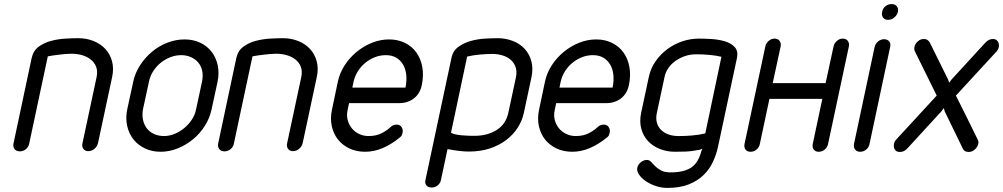

<svg xmlns="http://www.w3.org/2000/svg" viewBox="-20 -743 4911 940"><path d="M123 -40Q120 -24 107 -13Q94 -2 77 -2Q60 -2 51.5 -13Q43 -24 46 -40L135 -459Q143 -495 169.5 -514.5Q196 -534 230.5 -543Q265 -552 301 -554Q337 -556 363 -556Q404 -556 438.5 -542Q473 -528 496 -503Q519 -478 528.5 -443Q538 -408 529 -366L460 -43Q456 -26 442.5 -14.5Q429 -3 412 -3Q396 -3 388 -14.5Q380 -26 384 -43L453 -366Q459 -395 450.5 -416.5Q442 -438 424 -452Q406 -466 381.5 -473Q357 -480 330 -480Q316 -480 299.5 -478.5Q283 -477 266.5 -475Q250 -473 236.5 -471Q223 -469 214 -467Z M632 -342Q641 -385 665.5 -423Q690 -461 724 -489.5Q758 -518 799.5 -534Q841 -550 883 -550Q926 -550 960 -534Q994 -518 1016 -489.5Q1038 -461 1046 -423Q1054 -385 1045 -342L1016 -208Q1007 -165 983 -127Q959 -89 925 -61Q891 -33 850 -16.5Q809 0 766 0Q724 0 689.5 -16.5Q655 -33 633 -61Q611 -89 602.5 -127Q594 -165 603 -208ZM680 -208Q675 -181 680 -157Q685 -133 698.5 -115Q712 -97 734 -87Q756 -77 783 -77Q808 -77 833.5 -87Q859 -97 881 -115Q903 -133 919 -157Q935 -181 940 -208L969 -343Q975 -372 970 -396Q965 -420 950.5 -437Q936 -454 914.5 -463.5Q893 -473 867 -473Q841 -473 815.5 -463.5Q790 -454 768.5 -437Q747 -420 731 -396Q715 -372 709 -342Z M1125 -40Q1122 -24 1109 -13Q1096 -2 1079 -2Q1062 -2 1053.5 -13Q1045 -24 1048 -40L1137 -459Q1145 -495 1171.5 -514.5Q1198 -534 1232.5 -543Q1267 -552 1303 -554Q1339 -556 1365 -556Q1406 -556 1440.5 -542Q1475 -528 1498 -503Q1521 -478 1530.5 -443Q1540 -408 1531 -366L1462 -43Q1458 -26 1444.5 -14.5Q1431 -3 1414 -3Q1398 -3 1390 -14.5Q1382 -26 1386 -43L1455 -366Q1461 -395 1452.5 -416.5Q1444 -438 1426 -452Q1408 -466 1383.5 -473Q1359 -480 1332 -480Q1318 -480 1301.5 -478.5Q1285 -477 1268.5 -475Q1252 -473 1238.5 -471Q1225 -469 1216 -467Z M1705 -314H1965Q1972 -347 1969 -376Q1966 -405 1953.5 -426.5Q1941 -448 1920 -460.5Q1899 -473 1869 -473Q1841 -473 1815.5 -463Q1790 -453 1768.5 -435.5Q1747 -418 1732 -394Q1717 -370 1711 -343ZM1891 -120Q1904 -133 1922 -133Q1938 -133 1946 -121Q1954 -109 1951 -94Q1950 -89 1948 -83Q1946 -77 1940 -72Q1853 0 1768 0Q1725 0 1691 -16Q1657 -32 1635 -59.5Q1613 -87 1604.5 -124.5Q1596 -162 1605 -205L1634 -343Q1643 -386 1667.5 -423.5Q1692 -461 1726 -489Q1760 -517 1801 -533.5Q1842 -550 1885 -550Q1928 -550 1962.5 -533Q1997 -516 2018.5 -486Q2040 -456 2047.5 -415Q2055 -374 2045 -326Q2036 -284 2006 -261Q1976 -238 1933 -238H1689L1682 -205Q1676 -179 1682 -156Q1688 -133 1702 -115.5Q1716 -98 1737.5 -87.5Q1759 -77 1785 -77Q1823 -77 1850 -91.5Q1877 -106 1891 -120Z M2506 -365Q2512 -394 2504 -415.5Q2496 -437 2479.5 -451Q2463 -465 2439.5 -472Q2416 -479 2391 -479Q2365 -479 2330.5 -476Q2296 -473 2267 -466L2188 -93Q2196 -88 2210.5 -85Q2225 -82 2241 -80.5Q2257 -79 2273.5 -78.5Q2290 -78 2303 -78Q2366 -78 2411.5 -106.5Q2457 -135 2469 -192ZM2545 -192Q2537 -153 2515 -118.5Q2493 -84 2459 -58Q2425 -32 2379 -16.5Q2333 -1 2275 -1Q2235 -1 2171 -13L2139 137Q2136 154 2123 164.5Q2110 175 2094 175Q2077 175 2068 165Q2059 155 2063 138L2190 -458Q2197 -494 2224 -513.5Q2251 -533 2285 -542.5Q2319 -552 2355 -554Q2391 -556 2417 -556Q2457 -556 2492 -542Q2527 -528 2549.5 -503Q2572 -478 2581.5 -443Q2591 -408 2582 -365Z M2719 -314H2979Q2986 -347 2983 -376Q2980 -405 2967.5 -426.5Q2955 -448 2934 -460.5Q2913 -473 2883 -473Q2855 -473 2829.5 -463Q2804 -453 2782.5 -435.5Q2761 -418 2746 -394Q2731 -370 2725 -343ZM2905 -120Q2918 -133 2936 -133Q2952 -133 2960 -121Q2968 -109 2965 -94Q2964 -89 2962 -83Q2960 -77 2954 -72Q2867 0 2782 0Q2739 0 2705 -16Q2671 -32 2649 -59.5Q2627 -87 2618.5 -124.5Q2610 -162 2619 -205L2648 -343Q2657 -386 2681.5 -423.5Q2706 -461 2740 -489Q2774 -517 2815 -533.5Q2856 -550 2899 -550Q2942 -550 2976.5 -533Q3011 -516 3032.5 -486Q3054 -456 3061.5 -415Q3069 -374 3059 -326Q3050 -284 3020 -261Q2990 -238 2947 -238H2703L2696 -205Q2690 -179 2696 -156Q2702 -133 2716 -115.5Q2730 -98 2751.5 -87.5Q2773 -77 2799 -77Q2837 -77 2864 -91.5Q2891 -106 2905 -120Z M3512 -465Q3487 -471 3455.5 -474Q3424 -477 3398 -477H3386Q3360 -477 3335.5 -469Q3311 -461 3289.5 -446.5Q3268 -432 3253 -411Q3238 -390 3233 -364L3196 -191Q3190 -164 3196 -142.5Q3202 -121 3217 -106.5Q3232 -92 3253.5 -84.5Q3275 -77 3301 -77H3311Q3338 -77 3371.5 -80Q3405 -83 3433 -90ZM3496 -28Q3488 11 3471 48Q3454 85 3425 113.5Q3396 142 3352.5 159.5Q3309 177 3247 177Q3218 177 3190 167.5Q3162 158 3141 143.5Q3120 129 3108.5 111.5Q3097 94 3100 79Q3103 63 3117 51.5Q3131 40 3147 40Q3159 40 3167.5 49.5Q3176 59 3187.5 70.5Q3199 82 3216.5 91.5Q3234 101 3263 101Q3298 101 3323.5 94.5Q3349 88 3366.5 75.5Q3384 63 3395.5 43Q3407 23 3414 -4L3419 -15Q3416 -14 3412.5 -12.5Q3409 -11 3407 -10Q3366 -2 3336.5 -1Q3307 0 3285 0Q3244 0 3209.5 -14Q3175 -28 3152 -53Q3129 -78 3119.5 -113Q3110 -148 3119 -191L3156 -364Q3165 -408 3189.5 -443Q3214 -478 3248 -503Q3282 -528 3321.5 -541Q3361 -554 3402 -554Q3427 -554 3462 -552Q3497 -550 3528 -541Q3559 -532 3577 -512.5Q3595 -493 3588 -459Z M3727 -516Q3730 -531 3743 -542.5Q3756 -554 3772 -554Q3789 -554 3797 -542.5Q3805 -531 3802 -516L3763 -336H4022L4061 -516Q4064 -531 4077 -542.5Q4090 -554 4106 -554Q4123 -554 4131 -542.5Q4139 -531 4136 -516L4034 -38Q4031 -22 4018 -11Q4005 0 3988 0Q3972 0 3964 -11Q3956 -22 3959 -38L4006 -259H3747L3700 -38Q3697 -22 3684 -11Q3671 0 3654 0Q3638 0 3630 -11Q3622 -22 3625 -38Z M4299 -685Q4302 -702 4315 -712.5Q4328 -723 4345 -723Q4362 -723 4370.5 -712.5Q4379 -702 4376 -685Q4372 -669 4358.5 -657.5Q4345 -646 4328 -646Q4311 -646 4303 -657.5Q4295 -669 4299 -685ZM4262 -513Q4266 -529 4279 -540Q4292 -551 4308 -551Q4325 -551 4333.5 -540Q4342 -529 4338 -513L4237 -38Q4234 -22 4221 -11Q4208 0 4191 0Q4175 0 4166.5 -11Q4158 -22 4161 -38Z M4459 -492Q4455 -500 4456.5 -510.5Q4458 -521 4464 -530Q4470 -539 4480 -545.5Q4490 -552 4504 -552Q4522 -552 4532 -535L4622 -353L4627 -338L4638 -353L4805 -535Q4821 -552 4841 -552Q4853 -552 4860 -546Q4867 -540 4869.5 -530.5Q4872 -521 4869.5 -510.5Q4867 -500 4859 -491L4660 -275L4714 -167L4767 -59Q4772 -49 4769.5 -38.5Q4767 -28 4760 -19Q4753 -10 4743.5 -4.5Q4734 1 4723 1Q4701 1 4694 -15L4605 -198L4601 -214L4589 -198L4422 -16Q4406 1 4386 1Q4372 1 4365 -6Q4358 -13 4356.5 -22.5Q4355 -32 4357.5 -42Q4360 -52 4367 -59L4566 -275Z"/></svg>

Font: VDS Compensated
Style: Light Italic
Weight: 300
Italic angle: -12°
Designer: artmaker
Foundry: artmaker
Version: Version 1.000 2012 initial release